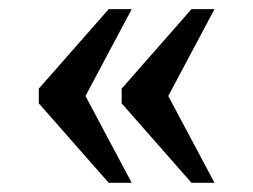

<svg xmlns="http://www.w3.org/2000/svg" viewBox="-20 -480 554 420"><path d="M64.9 -286.1V-253.9L217.8 -80.1H268.1L167 -270L268.1 -460H217.8ZM246.1 -253.9 398.9 -80.1H449.2L348.1 -270L449.2 -460H398.9L246.1 -286.1Z"/></svg>

Font: The Erased English
Style: Regular
Weight: 400
Designer: Monotype Design team + ligartures altered by 180 Amsterdam
Foundry: Monotype Imaging Inc.
Version: Version 1.030;Glyphs 3.1.2 (3151)